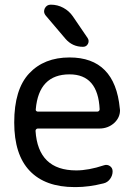

<svg xmlns="http://www.w3.org/2000/svg" viewBox="-20 -800 565 810"><path d="M130.9 -338.9Q129.9 -335 132.8 -332Q135.7 -329.1 139.6 -329.1H390.6Q394.5 -329.1 397.5 -332Q400.4 -335 400.4 -338.9Q393.6 -486.3 273.4 -486.3Q143.6 -486.3 130.9 -338.9ZM172.9 -734.4Q166 -743.2 166 -752Q166 -757.8 168.9 -764.6Q176.8 -780.3 194.3 -780.3Q222.7 -780.3 247.1 -767.1Q271.5 -753.9 287.1 -731.4L349.6 -639.6Q357.4 -627.9 351.1 -615.2Q344.7 -602.5 330.1 -602.5Q285.2 -602.5 255.9 -636.7ZM455.1 -77.1Q455.1 -59.6 444.3 -44.9Q433.6 -30.3 417 -26.4Q354.5 -10.7 299.8 -10.7Q297.9 -10.7 294.9 -10.7Q170.9 -10.7 105.5 -79.1Q40 -147.5 40 -283.2Q40 -422.9 103 -490.2Q166 -557.6 273.4 -557.6Q464.8 -557.6 485.4 -342.8Q486.3 -337.9 486.3 -335Q486.3 -304.7 462.9 -282.2Q436.5 -257.8 399.4 -257.8H139.6Q135.7 -257.8 132.8 -254.9Q129.9 -252 129.9 -248Q140.6 -81.1 301.8 -81.1Q353.5 -81.1 418 -102.5Q431.6 -107.4 443.4 -99.6Q455.1 -91.8 455.1 -77.1Z"/></svg>

Font: Gen Jyuu GothicX Regular
Style: Regular
Weight: 400
Designer: [Source Han Sans]
Ryoko NISHIZUKA  (kana & ideographs); Paul D. Hunt (Latin, Greek & Cyrillic); Wenlong ZHANG  (bopomofo
Version: Version 1.002.20150607